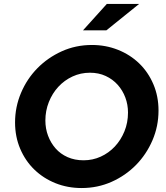

<svg xmlns="http://www.w3.org/2000/svg" viewBox="-20 -938 837 969"><path d="M56 0ZM780 -380Q780 -301 749.5 -230Q719 -159 666.5 -105.5Q614 -52 543.5 -20.5Q473 11 392 11Q321 11 260 -13.5Q199 -38 153.5 -82Q108 -126 82 -187Q56 -248 56 -320Q56 -398 86 -469Q116 -540 168.5 -593.5Q221 -647 291.5 -679Q362 -711 444 -711Q514 -711 575.5 -686.5Q637 -662 682.5 -618Q728 -574 754 -513Q780 -452 780 -380ZM626 -370Q626 -410 612.5 -446Q599 -482 574 -510Q549 -538 513.5 -554.5Q478 -571 434 -571Q387 -571 346 -552Q305 -533 274.5 -500Q244 -467 226.5 -423Q209 -379 209 -330Q209 -289 222.5 -253Q236 -217 260.5 -189Q285 -161 321 -145Q357 -129 402 -129Q448 -129 488.5 -147.5Q529 -166 559.5 -198.5Q590 -231 608 -275Q626 -319 626 -370ZM519 -918H682L517 -785H399Z"/></svg>

Font: Rosa Sans
Style: Bold Italic
Weight: 700
Italic angle: -12°
Designer: Pentagram / MCKL
Foundry: Pentagram / MCKL
Version: Version 1.005;September 16, 2019;FontCreator 11.5.0.2425 64-